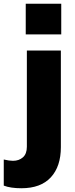

<svg xmlns="http://www.w3.org/2000/svg" viewBox="-89 -777 398 1022"><path d="M-20 79Q12 79 33 60.5Q54 42 54 4V-508H235V6Q235 109 181.5 167Q128 225 25 225Q-33 225 -69 211V72Q-40 79 -20 79ZM237 -757V-594H48V-757Z"/></svg>

Font: Muli Black
Style: Regular
Weight: 900
Designer: Vernon Adams
Foundry: Vernon Adams
Version: Version 2.001